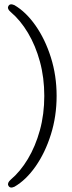

<svg xmlns="http://www.w3.org/2000/svg" viewBox="-20 -740 332 880"><path d="M239.5 -300.5Q239.5 -207 213.2 -123.5Q187 -40 143 22.8Q99 85.5 46 116Q25 125.5 18 110Q12.5 98.5 29 83.5Q73 46.5 107.8 -11.5Q142.5 -69.5 162.8 -143Q183 -216.5 183 -300.5Q183 -384 163 -457.5Q143 -531 108.2 -589.2Q73.5 -647.5 29 -685Q12 -699.5 18 -711Q24.5 -726 46 -716.5Q99 -685.5 143 -622.8Q187 -560 213.2 -476.8Q239.5 -393.5 239.5 -300.5Z"/></svg>

Font: Fraunces 144pt SuperSoft Light
Style: Regular
Weight: 300
Version: Version 1.000;[0bf87f6ff]